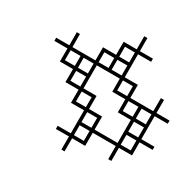

<svg xmlns="http://www.w3.org/2000/svg" viewBox="-50 -268 318 321"><g transform="rotate(-15 109.5 -107.5)"><path d="M125 -22.1 93.6 -53.6 111.4 -71.4 93.6 -89.3 111.4 -107.1 93.6 -125 125 -156.4 156.4 -125 138.6 -107.1 156.4 -89.3 138.6 -71.4 156.4 -53.6ZM71.4 -31.4 89.3 -49.3 120.7 -17.9 102.9 0 107.1 4.3 125 -13.6 142.9 4.3 160.7 -13.6 178.6 4.3 182.9 0 165 -17.9 196.4 -49.3 214.3 -31.4 218.6 -35.7 200.7 -53.6 218.6 -71.4 214.3 -75.7 196.4 -57.9 165 -89.3 182.9 -107.1 165 -125 196.4 -156.4 214.3 -138.6 218.6 -142.9 200.7 -160.7 218.6 -178.6 214.3 -182.9 196.4 -165 178.6 -182.9 160.7 -165 142.9 -182.9 125 -165 93.6 -196.4 111.4 -214.3 107.1 -218.6 89.3 -200.7 71.4 -218.6 67.1 -214.3 85 -196.4 67.1 -178.6 85 -160.7 67.1 -142.9 85 -125 67.1 -107.1 85 -89.3 53.6 -57.9 35.7 -75.7 31.4 -71.4 49.3 -53.6 31.4 -35.7 35.7 -31.4 53.6 -49.3ZM71.4 -67.1 85 -53.6 71.4 -40 57.9 -53.6ZM142.9 -31.4 156.4 -17.9 142.9 -4.3 129.3 -17.9ZM147.1 -142.9 160.7 -156.4 174.3 -142.9 160.7 -129.3ZM75.7 -71.4 89.3 -85 102.9 -71.4 89.3 -57.9ZM75.7 -107.1 89.3 -120.7 102.9 -107.1 89.3 -93.6ZM75.7 -142.9 89.3 -156.4 102.9 -142.9 89.3 -129.3ZM75.7 -178.6 89.3 -192.1 102.9 -178.6 89.3 -165ZM93.6 -160.7 107.1 -174.3 120.7 -160.7 107.1 -147.1ZM129.3 -160.7 142.9 -174.3 156.4 -160.7 142.9 -147.1ZM147.1 -35.7 160.7 -49.3 174.3 -35.7 160.7 -22.1ZM147.1 -71.4 160.7 -85 174.3 -71.4 160.7 -57.9ZM147.1 -107.1 160.7 -120.7 174.3 -107.1 160.7 -93.6ZM165 -53.6 178.6 -67.1 192.1 -53.6 178.6 -40ZM165 -160.7 178.6 -174.3 192.1 -160.7 178.6 -147.1Z"/></g></svg>

Font: Gossip Low Cross Stitch
Style: Regular
Weight: 300
Width: 3
Designer: Deborah Khodanovich
Version: Version 1.001;Glyphs 3.3.1 (3343)